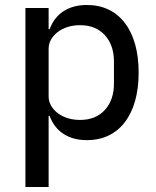

<svg xmlns="http://www.w3.org/2000/svg" viewBox="-20 -550 625 770"><path d="M82 -518H175V-433H179Q197 -481 235.5 -505.5Q274 -530 328 -530Q377 -530 415.5 -511.5Q454 -493 481 -457.5Q508 -422 522 -372Q536 -322 536 -259Q536 -196 522 -146Q508 -96 481 -60.5Q454 -25 415.5 -6.5Q377 12 328 12Q274 12 235.5 -12.5Q197 -37 179 -85H175V200H82ZM301 -69Q364 -69 400.5 -109Q437 -149 437 -215V-303Q437 -369 400.5 -409Q364 -449 301 -449Q275 -449 252 -442Q229 -435 212 -422Q195 -409 185 -392Q175 -375 175 -354V-164Q175 -143 185 -126Q195 -109 212 -96Q229 -83 252 -76Q275 -69 301 -69Z"/></svg>

Font: IBM Plex Sans Thai Looped Text
Style: Regular
Weight: 450
Designer: Mike Abbink, Paul van der Laan, Pieter van Rosmalen, Ben Mitchell, Mark Frömberg
Foundry: Bold Monday
Version: Version 1.1